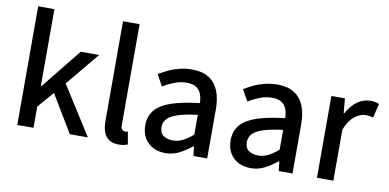

<svg xmlns="http://www.w3.org/2000/svg" viewBox="-69 -914 2292 1130"><g transform="rotate(10 1076.5 -348.5)"><path d="M78 0V-709H175V-249H178L371 -489H481L316 -290L500 0H392L258 -223L175 -127V0Z M685 10Q649 10 627 -5Q605 -20 595 -47.5Q585 -75 585 -114V-709H684V-108Q684 -87 691.5 -79.5Q699 -72 709 -72Q713 -72 716.5 -72.5Q720 -73 726 -74L739 0Q730 4 716.5 7Q703 10 685 10Z M964 12Q922 12 889.5 -5Q857 -22 838.5 -54Q820 -86 820 -129Q820 -212 890.5 -254Q961 -296 1114 -313Q1114 -340 1105.5 -364.5Q1097 -389 1076 -403.5Q1055 -418 1019 -418Q980 -418 944.5 -404Q909 -390 877 -371L840 -438Q865 -454 896 -468.5Q927 -483 962.5 -491.5Q998 -500 1037 -500Q1097 -500 1136 -475.5Q1175 -451 1194 -405Q1213 -359 1213 -294V0H1131L1124 -56H1120Q1086 -28 1047.5 -8Q1009 12 964 12ZM994 -69Q1026 -69 1054.5 -83.5Q1083 -98 1114 -125V-243Q1040 -234 996.5 -219.5Q953 -205 934.5 -184.5Q916 -164 916 -136Q916 -100 938.5 -84.5Q961 -69 994 -69Z M1474 12Q1432 12 1399.5 -5Q1367 -22 1348.5 -54Q1330 -86 1330 -129Q1330 -212 1400.5 -254Q1471 -296 1624 -313Q1624 -340 1615.5 -364.5Q1607 -389 1586 -403.5Q1565 -418 1529 -418Q1490 -418 1454.5 -404Q1419 -390 1387 -371L1350 -438Q1375 -454 1406 -468.5Q1437 -483 1472.5 -491.5Q1508 -500 1547 -500Q1607 -500 1646 -475.5Q1685 -451 1704 -405Q1723 -359 1723 -294V0H1641L1634 -56H1630Q1596 -28 1557.5 -8Q1519 12 1474 12ZM1504 -69Q1536 -69 1564.5 -83.5Q1593 -98 1624 -125V-243Q1550 -234 1506.5 -219.5Q1463 -205 1444.5 -184.5Q1426 -164 1426 -136Q1426 -100 1448.5 -84.5Q1471 -69 1504 -69Z M1869 0V-489H1950L1958 -401H1961Q1986 -448 2022 -474.5Q2058 -501 2100 -501Q2117 -501 2129.5 -498.5Q2142 -496 2153 -491L2133 -407Q2122 -410 2112 -411.5Q2102 -413 2087 -413Q2057 -413 2024 -389Q1991 -365 1967 -306V0Z"/></g></svg>

Font: UmiuVSE Medium
Style: Regular
Weight: 500
Designer: Paul D. Hunt
Foundry: Adobe
Version: Version 3.046;September 5, 2023;FontCreator 14.0.0.2901 64-b